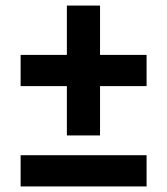

<svg xmlns="http://www.w3.org/2000/svg" viewBox="-20 -658 600 689"><path d="M220 -638H339V-172H220ZM506 -461V-349H54V-461ZM506 -101V11H54V-101Z"/></svg>

Font: Roboto Serif
Style: Bold
Weight: 700
Designer: Greg Gazdowicz
Foundry: Commercial Type
Version: Version 1.008